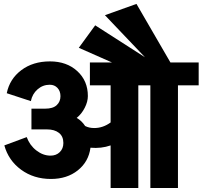

<svg xmlns="http://www.w3.org/2000/svg" viewBox="-20 -949 1026 972"><path d="M435.1 -632.8H546.9L378.9 -707L461.9 -820.8L713.9 -659.2L511.2 -872.1L670.9 -929.2L842.8 -632.8H985.8V-517.1H880.9V2.9H741.2V-517.1H680.2V2.9H540V-212.9Q492.7 -196.3 438 -201.2Q428.7 -130.4 374 -86.7Q319.3 -43 237.8 -43Q150.9 -43 86.9 -89.8Q22.9 -136.7 2 -212.9L115.2 -254.9Q130.4 -213.4 164.1 -187.3Q197.8 -161.1 235.8 -161.1Q264.6 -161.1 282.7 -179Q300.8 -196.8 300.8 -225.1Q300.8 -258.8 278.3 -276.4Q255.9 -293.9 217.8 -293.9H139.2V-398.9H209Q248 -398.9 267.1 -416.7Q286.1 -434.6 286.1 -461.9Q286.1 -487.8 271 -503.9Q255.9 -520 231.9 -520Q196.8 -520 170.2 -496.8Q143.6 -473.6 136.2 -437L14.2 -477.1Q28.8 -549.3 87.9 -593.8Q147 -638.2 232.9 -638.2Q317.4 -638.2 371.1 -589.1Q424.8 -540 424.8 -462.9Q424.8 -434.1 408.9 -403.1Q393.1 -372.1 368.2 -352.1Q394 -337.4 411.1 -311Q431.2 -300.8 457 -300.8Q501.5 -300.8 540 -329.1V-517.1H435.1Z"/></svg>

Font: LT Superior
Style: Bold
Weight: 400
Designer: Daniel Lyons
Foundry: LyonsType
Version: Version 1.000